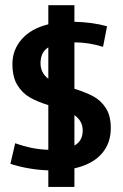

<svg xmlns="http://www.w3.org/2000/svg" viewBox="-20 -655 478 747"><path d="M269.5 0V72.3H168V7.8Q89.8 4.9 20.5 -17.6L39.1 -97.7Q108.4 -73.2 168 -72.3V-246.1Q126 -258.8 96.2 -275.9Q66.4 -293 47.4 -324.2Q28.3 -355.5 28.3 -406.2Q28.3 -460.9 64.5 -502.4Q100.6 -543.9 168 -560.5V-634.8H269.5V-570.3Q341.8 -568.4 396.5 -552.7L380.9 -472.7Q325.2 -490.2 270.5 -490.2H269.5V-309.6Q313.5 -295.9 342.8 -280.3Q372.1 -264.6 391.6 -234.9Q411.1 -205.1 411.1 -156.2Q411.1 -96.7 375 -56.2Q338.9 -15.6 269.5 0ZM168 -348.6V-470.7Q137.7 -452.1 137.7 -409.2Q137.7 -371.1 168 -348.6ZM301.8 -147.5Q301.8 -184.6 269.5 -207V-88.9Q301.8 -106.4 301.8 -147.5Z"/></svg>

Font: Sudo
Style: Bold
Weight: 700
Monospace: yes
Designer: Jens Kutilek
Foundry: Jens Kutilek
Version: Version 0.040